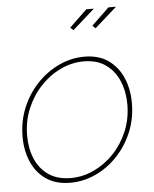

<svg xmlns="http://www.w3.org/2000/svg" viewBox="-53 -775 667 829"><g transform="rotate(-5 280.5 -360.0)"><path d="M219 10Q156 10 114 -19Q72 -48 51 -97Q30 -146 30 -205Q30 -273 54.5 -331.5Q79 -390 121 -434Q163 -478 216 -502.5Q269 -527 325 -527Q388 -527 429.5 -497.5Q471 -468 492 -419Q513 -370 513 -310Q513 -243 489 -185Q465 -127 423.5 -83Q382 -39 329 -14.5Q276 10 219 10ZM222 -10Q274 -10 322.5 -32.5Q371 -55 409.5 -95.5Q448 -136 470.5 -190Q493 -244 493 -306Q493 -361 474 -406.5Q455 -452 417 -479.5Q379 -507 321 -507Q269 -507 220.5 -484Q172 -461 133.5 -420Q95 -379 72.5 -325Q50 -271 50 -208Q50 -153 69 -108Q88 -63 126.5 -36.5Q165 -10 222 -10ZM289 -645 276 -657 352 -730H385ZM385 -645 372 -657 448 -730H481Z"/></g></svg>

Font: Raleway Thin Thin
Style: Italic
Weight: 250
Italic angle: -12°
Version: Version 4.026